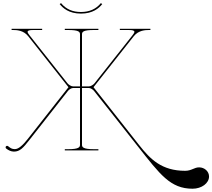

<svg xmlns="http://www.w3.org/2000/svg" viewBox="-20 -940 1326 1200"><path d="M486 -865C435.5 -865 393.5 -881.5 361.5 -920.5L353 -914.5C373 -889.5 410.5 -855 486 -855C559.5 -855 598 -888 619 -914.5L610.5 -920.5C580.5 -883.5 538.5 -865 486 -865ZM52.5 -760V-752.5H60C84 -752.5 126.5 -751 156 -714L408 -395L153.5 -71.5C121.5 -31 95.5 -8 73 -8C54 -8 45.5 -14.5 31 -26C29 -27.5 26.5 -28.5 24.5 -28.5C19.5 -28.5 15 -24.5 15 -19C15 -16 16.5 -13 19.5 -11C33 -0.5 49.5 7.5 67 7.5C104 7.5 124.5 -15 164 -65.5L405 -372C410.5 -379.5 425.5 -390 436.5 -390H480V-35C480 -20.5 473.5 -7.5 405 -7.5H385V0H595V-7.5H567.5C499 -7.5 492.5 -20.5 492.5 -35V-390H536C547 -390 561.5 -379.5 567.5 -372L842 -24.5C980.5 151 1045 239.5 1183.5 239.5C1240.5 239.5 1286.5 205 1286.5 163C1286.5 131.5 1258.5 106 1224.5 106C1193.5 106 1177.5 127.5 1137 127.5C991 127.5 919.5 55.5 849.5 -33.5L564.5 -395L816.5 -714C846 -751 888.5 -752.5 912.5 -752.5H920V-760H729V-752.5H784C809 -752.5 820 -749 820 -741C820 -736 816 -729.5 808.5 -720L570 -418.5C563 -410 547 -400 536 -400H492.5V-726C492.5 -741.5 501.5 -752.5 567.5 -752.5H595V-760H385V-752.5H405C471 -752.5 480 -741.5 480 -726V-400H436.5C425.5 -400 409.5 -410 402.5 -418.5L164 -720C156.5 -729.5 152.5 -736 152.5 -741C152.5 -749 163.5 -752.5 188.5 -752.5H243.5V-760Z"/></svg>

Font: ZnikomitNo24
Style: Regular
Weight: 500
Designer: gluk
Foundry: gluk
Version: Version 0.55